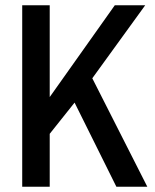

<svg xmlns="http://www.w3.org/2000/svg" viewBox="-20 -706 586 726"><path d="M64 0V-686H168V-339L414 -686H529L329 -410L537 0H420L262 -318L168 -200V0Z"/></svg>

Font: Archivo Condensed Medium
Style: Regular
Weight: 500
Width: 3
Designer: Hector Gatti
Foundry: Omnibus-Type
Version: Version 2.001